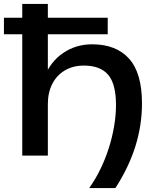

<svg xmlns="http://www.w3.org/2000/svg" viewBox="-44 -790 789 975"><path d="M-24 -616V-700H503V-616ZM424 -565Q546 -565 611.5 -492Q677 -419 677 -265Q677 -154 643.5 -47Q610 60 542 165H409Q441 120 466 68.5Q491 17 508.5 -38Q526 -93 535.5 -149Q545 -205 545 -257Q545 -364 505 -410.5Q465 -457 382 -457Q327 -457 285.5 -432.5Q244 -408 221.5 -364Q199 -320 199 -261V0H69V-770H199V-376L180 -397Q213 -478 277.5 -521.5Q342 -565 424 -565Z"/></svg>

Font: Bounded
Style: Regular
Weight: 400
Designer: Vlad Churkin
Version: Version 1.0